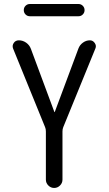

<svg xmlns="http://www.w3.org/2000/svg" viewBox="-20 -930 540 950"><path d="M203.1 -300.8 44.9 -689.5Q39.1 -704.1 47.9 -717.3Q56.6 -730.5 73.2 -730.5Q92.8 -730.5 109.4 -718.8Q126 -707 132.8 -688.5L249 -376Q249 -375 250 -375Q251 -375 251 -376L368.2 -690.4Q375 -708 390.6 -719.2Q406.2 -730.5 424.8 -730.5Q439.5 -730.5 448.7 -717.3Q458 -704.1 452.1 -690.4L293 -300.8Q289.1 -292 289.1 -279.3V-41Q289.1 -24.4 276.9 -12.2Q264.6 0 248 0Q231.4 0 219.2 -12.2Q207 -24.4 207 -41V-279.3Q207 -292 203.1 -300.8ZM127.9 -910.2H368.2Q380.9 -910.2 389.6 -901.4Q398.4 -892.6 398.4 -879.9Q398.4 -867.2 389.6 -858.4Q380.9 -849.6 368.2 -849.6H127.9Q115.2 -849.6 106.4 -858.4Q97.7 -867.2 97.7 -879.9Q97.7 -892.6 106.4 -901.4Q115.2 -910.2 127.9 -910.2Z"/></svg>

Font: Rounded-X Mgen+ 1m regular
Style: Regular
Weight: 400
Designer: [Source Han Sans]
Ryoko NISHIZUKA  (kana & ideographs); Paul D. Hunt (Latin, Greek & Cyrillic); Wenlong ZHANG  (bopomofo
Version: Version 1.059.20150602